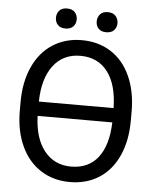

<svg xmlns="http://www.w3.org/2000/svg" viewBox="-59 -926 798 985"><g transform="rotate(5 340.0 -433.0)"><path d="M622.1 -332.5Q622.1 -228.5 587.2 -150.9Q552.2 -73.2 487.8 -31.7Q423.3 9.8 336.9 9.8Q252.9 9.8 188 -31.5Q123 -72.8 87.2 -149.2Q51.3 -225.6 50.3 -326.2V-377.4Q50.3 -480 85.9 -558.6Q121.6 -637.2 186.8 -679Q252 -720.7 335.9 -720.7Q421.4 -720.7 485.8 -679.7Q550.3 -638.7 585.7 -561.8Q621.1 -484.9 622.1 -383.8ZM335.9 -640.1Q247.1 -640.1 196.3 -573Q145.5 -505.9 143.6 -387.7H528.3Q526.4 -508.8 476.1 -574.5Q425.8 -640.1 335.9 -640.1ZM336.9 -69.8Q425.8 -69.8 475.1 -132.3Q524.4 -194.8 528.3 -314H143.6Q147.5 -198.7 199 -134.3Q250.5 -69.8 336.9 -69.8ZM193.4 -824.2Q193.4 -846.2 206.8 -861.1Q220.2 -876 246.6 -876Q272.9 -876 286.6 -861.1Q300.3 -846.2 300.3 -824.2Q300.3 -802.2 286.6 -787.6Q272.9 -772.9 246.6 -772.9Q220.2 -772.9 206.8 -787.6Q193.4 -802.2 193.4 -824.2ZM403.3 -823.2Q403.3 -845.2 416.7 -860.4Q430.2 -875.5 456.5 -875.5Q482.9 -875.5 496.6 -860.4Q510.3 -845.2 510.3 -823.2Q510.3 -801.3 496.6 -786.6Q482.9 -772 456.5 -772Q430.2 -772 416.7 -786.6Q403.3 -801.3 403.3 -823.2Z"/></g></svg>

Font: Roboto-ThirdPerson-AD3FC
Style: ThirdPerson-AD3FC
Weight: 400
Designer: Google
Version: Version 2.137; 2017